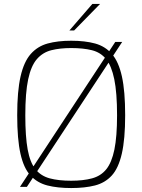

<svg xmlns="http://www.w3.org/2000/svg" viewBox="-20 -945 719 971"><path d="M81 0 563 -733H598L116 0ZM340 6Q271 6 220 -7Q169 -20 134.5 -57Q100 -94 83.5 -167.5Q67 -241 67 -362Q67 -484 84 -558.5Q101 -633 135.5 -672Q170 -711 221 -725Q272 -739 340 -739Q410 -739 461 -725Q512 -711 546 -672Q580 -633 596.5 -558.5Q613 -484 613 -362Q613 -241 596 -167.5Q579 -94 545 -57Q511 -20 460 -7Q409 6 340 6ZM340 -31Q401 -31 445.5 -43Q490 -55 517.5 -89Q545 -123 558.5 -188.5Q572 -254 572 -362Q572 -476 558 -544Q544 -612 516.5 -646Q489 -680 445 -691Q401 -702 340 -702Q283 -702 239.5 -691Q196 -680 166.5 -646Q137 -612 122.5 -544Q108 -476 108 -362Q108 -254 120 -188.5Q132 -123 159.5 -89Q187 -55 231.5 -43Q276 -31 340 -31ZM331 -791 447 -925H486L355 -791Z"/></svg>

Font: Exo Thin ExtraLight
Style: Regular
Weight: 250
Version: Version 2.000